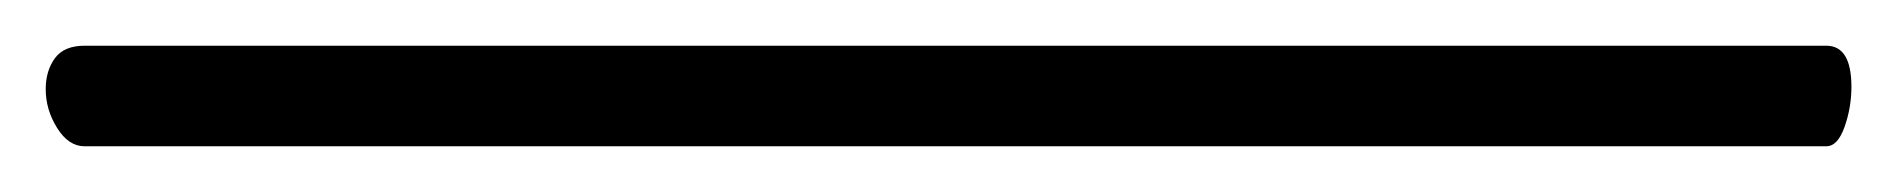

<svg xmlns="http://www.w3.org/2000/svg" viewBox="-61 84 830 84"><path d="M-24 148Q-31 148 -36 140Q-41 132 -41 123Q-41 115 -37 109.5Q-33 104 -24 104H738Q749 104 749 122Q749 131 746 139.5Q743 148 738 148Z"/></svg>

Font: Grape Nuts
Style: Regular
Weight: 400
Designer: Robert E. Leuschke
Foundry: Robert E. Leuschke
Version: Version 1.010; ttfautohint (v1.8.3)